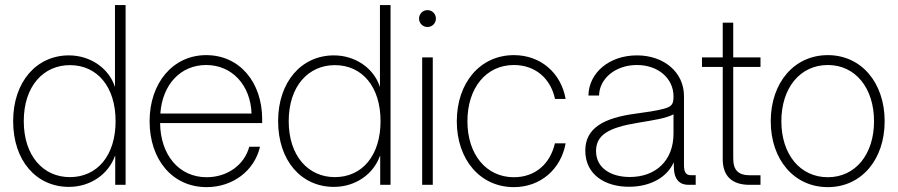

<svg xmlns="http://www.w3.org/2000/svg" viewBox="-20 -748 3633 777"><path d="M258.8 8.3C346.2 8.3 418.9 -43 445.3 -117.2H446.3V0H488.3V-727.5H445.3V-397H444.8C420.9 -471.2 346.2 -523.9 258.8 -523.9C128.4 -523.9 33.2 -417.5 33.2 -257.8C33.2 -97.2 127.4 8.3 258.8 8.3ZM262.7 -31.2C155.8 -31.2 76.2 -116.2 76.2 -257.8C76.2 -399.4 155.8 -484.4 262.7 -484.4C374 -484.4 447.8 -396.5 447.8 -257.8C447.8 -119.1 374 -31.2 262.7 -31.2Z M816.4 9.3C920.9 9.3 1009.8 -56.2 1032.2 -154.3H988.8C968.8 -79.6 898.9 -30.8 816.4 -30.8C703.6 -30.8 629.4 -121.6 627.9 -250H1041V-265.1C1041 -414.6 950.2 -524.9 814.5 -524.9C679.7 -524.9 585.4 -412.1 585.4 -257.3C585.4 -103 676.8 9.3 816.4 9.3ZM628.9 -288.6C637.2 -405.8 710.4 -484.9 814.5 -484.9C918 -484.9 993.7 -404.8 998 -288.6Z M1331.1 8.3C1418.5 8.3 1491.2 -43 1517.6 -117.2H1518.6V0H1560.5V-727.5H1517.6V-397H1517.1C1493.2 -471.2 1418.5 -523.9 1331.1 -523.9C1200.7 -523.9 1105.5 -417.5 1105.5 -257.8C1105.5 -97.2 1199.7 8.3 1331.1 8.3ZM1335 -31.2C1228 -31.2 1148.4 -116.2 1148.4 -257.8C1148.4 -399.4 1228 -484.4 1335 -484.4C1446.3 -484.4 1520 -396.5 1520 -257.8C1520 -119.1 1446.3 -31.2 1335 -31.2Z M1688.5 0H1731.4V-515.6H1688.5ZM1710 -638.7C1729 -638.7 1744.1 -653.8 1744.1 -672.9C1744.1 -691.9 1729 -707 1710 -707C1690.9 -707 1675.8 -691.9 1675.8 -672.9C1675.8 -653.8 1690.9 -638.7 1710 -638.7Z M2059.6 9.3C2168 9.3 2250.5 -64 2269 -168H2225.6C2206.5 -85 2146.5 -30.8 2059.6 -30.8C1947.3 -30.8 1871.6 -123.5 1871.6 -257.3C1871.6 -392.1 1947.3 -484.9 2059.6 -484.9C2146.5 -484.9 2208.5 -430.2 2226.1 -347.7H2269C2250.5 -452.6 2168.5 -524.9 2059.6 -524.9C1922.9 -524.9 1828.6 -412.6 1828.6 -257.3C1828.6 -102.5 1922.9 9.3 2059.6 9.3Z M2524.9 7.8C2617.2 7.8 2681.6 -34.2 2706.5 -91.3L2707.5 -62C2710 -21.5 2730.5 0 2766.1 0H2795.4V-39.1H2774.9C2756.3 -39.1 2748 -51.3 2748 -79.1V-359.4C2748 -455.1 2667.5 -523.9 2557.6 -523.9C2446.3 -523.9 2362.8 -454.1 2361.3 -361.3H2404.3C2405.8 -431.2 2471.7 -484.9 2557.6 -484.9C2643.1 -484.9 2705.6 -431.2 2705.6 -357.9C2705.6 -324.2 2697.3 -316.4 2665.5 -307.6C2636.2 -299.8 2599.1 -294.4 2552.7 -288.1C2423.8 -271 2348.6 -230 2348.6 -138.7C2348.6 -39.1 2431.2 7.8 2524.9 7.8ZM2528.8 -31.7C2451.7 -31.7 2392.1 -68.4 2392.1 -136.7C2392.1 -201.2 2441.4 -231.4 2561 -251C2630.4 -262.7 2672.4 -268.6 2705.6 -285.2V-207.5C2705.6 -97.2 2632.8 -31.7 2528.8 -31.7Z M2904.8 -656.2V-515.6H2820.8V-477.1H2904.8V-104C2904.8 -35.6 2941.9 0 3013.7 0H3057.6V-38.6H3016.1C2967.8 -38.6 2947.3 -59.1 2947.3 -106.9V-477.1H3057.6V-515.6H2947.3V-656.2Z M3330.1 9.3C3466.3 9.3 3560.1 -102.5 3560.1 -257.3C3560.1 -412.6 3466.3 -524.9 3330.1 -524.9C3193.4 -524.9 3099.1 -412.6 3099.1 -257.3C3099.1 -102.5 3193.4 9.3 3330.1 9.3ZM3330.1 -30.8C3217.8 -30.8 3142.1 -123.5 3142.1 -257.3C3142.1 -392.1 3217.8 -484.9 3330.1 -484.9C3441.9 -484.9 3517.1 -391.6 3517.1 -257.3C3517.1 -123.5 3441.9 -30.8 3330.1 -30.8Z"/></svg>

Font: Raveo Display Display ExLight
Style: Regular
Weight: 200
Designer: Jakub Foglar, Rasmus Andersson (Inter)
Foundry: Jakubfoglar.com
Version: Version 1.100;Glyphs 3.2.3 (3260)